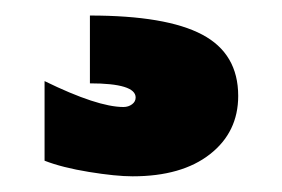

<svg xmlns="http://www.w3.org/2000/svg" viewBox="-20 6 361 246"><path d="M37.1 211.9V109.9Q105 143.1 138.2 143.1Q144.5 143.1 149.2 139.6Q153.8 136.2 153.8 130.9Q153.8 112.8 95.2 112.8V25.9Q192.9 25.9 239 50.3Q285.2 74.7 285.2 128.9Q285.2 175.3 249 203.6Q212.9 231.9 149.9 231.9Q128.4 231.9 94 226.3Q59.6 220.7 37.1 211.9Z"/></svg>

Font: LT Superior Black
Style: Regular
Weight: 900
Designer: Daniel Lyons
Foundry: LyonsType
Version: Version 2.005